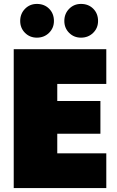

<svg xmlns="http://www.w3.org/2000/svg" viewBox="-20 -959 596 979"><path d="M272 -531V-444H492V-277H272V-177H522V0H50V-708H522V-531ZM83 -852Q83 -889 107.5 -914Q132 -939 168 -939Q206 -939 230.5 -914.5Q255 -890 255 -852Q255 -816 230 -791.5Q205 -767 168 -767Q132 -767 107.5 -791.5Q83 -816 83 -852ZM308 -852Q308 -889 332.5 -914Q357 -939 393 -939Q431 -939 455.5 -914.5Q480 -890 480 -852Q480 -816 455 -791.5Q430 -767 393 -767Q357 -767 332.5 -791.5Q308 -816 308 -852Z"/></svg>

Font: Poppins Black A&M
Style: Regular
Weight: 900
Designer: Ninad Kale (Devanagari), Jonny Pinhorn (Latin)
Foundry: Indian Type Foundry
Version: 4.004